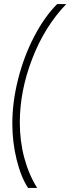

<svg xmlns="http://www.w3.org/2000/svg" viewBox="-20 -770 348 950"><path d="M41 -159Q41 -265 69.5 -378Q98 -491 149 -589Q200 -687 263 -750H308Q201 -639 139.5 -479.5Q78 -320 78 -164Q78 -71 100.5 12Q123 95 164 160H119Q84 107 62.5 20.5Q41 -66 41 -159Z"/></svg>

Font: Thasadith
Style: Italic
Weight: 400
Italic angle: -9°
Designer: Cadson Demak Co.,Ltd.
Foundry: Cadson Demak Co.,Ltd.
Version: Version 1.000; ttfautohint (v1.6)